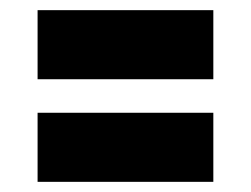

<svg xmlns="http://www.w3.org/2000/svg" viewBox="-20 -449 494 378"><path d="M400 -293H54V-429H400ZM400 -91H54V-227H400Z"/></svg>

Font: Passion One
Style: Regular
Weight: 400
Designer: Alejandro Lo Celso
Foundry: Fontstage
Version: Version 1.002